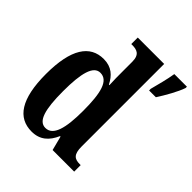

<svg xmlns="http://www.w3.org/2000/svg" viewBox="-209 -897 1044 1044"><g transform="rotate(45 313.5 -375.0)"><path d="M202 10C266 10 304 -25 329 -82H333L354 0H520V-50H513C473 -50 452 -64 452 -125V-760H249V-710H256C291 -710 321 -702 321 -646V-578C321 -539 321 -499 323 -468H319C296 -514 262 -547 201 -547C96 -547 36 -460 36 -267C36 -75 96 10 202 10ZM496 -613V-600H548C576 -643 613 -708 627 -750V-760H530C523 -714 507 -655 496 -613ZM241 -57C188 -57 168 -127 168 -267C168 -405 188 -481 241 -481C302 -481 321 -405 321 -268C321 -134 300 -57 241 -57Z"/></g></svg>

Font: Noto Serif Lao ExtraCondensed
Style: Bold
Weight: 700
Width: 2
Designer: Monotype Design Team
Foundry: Monotype Imaging Inc.
Version: Version 2.003